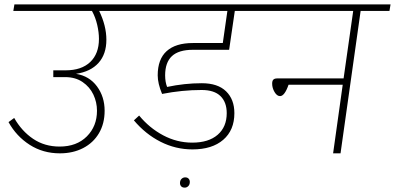

<svg xmlns="http://www.w3.org/2000/svg" viewBox="-20 -702 1808 879"><path d="M616 -652H434Q467 -584 467 -520Q467 -454 431 -414Q395 -374 328 -364Q389 -354 424 -306.5Q459 -259 459 -195Q459 -136 433 -92Q407 -48 360.5 -24Q314 0 254 0Q177 0 116 -39Q55 -78 19 -143L45 -162Q79 -102 131.5 -66.5Q184 -31 253 -31Q331 -31 377.5 -77.5Q424 -124 424 -195Q424 -234 407.5 -269Q391 -304 358 -326.5Q325 -349 278 -349H224V-380H280Q353 -380 393 -418Q433 -456 433 -524Q433 -554 425 -588.5Q417 -623 401 -652H41L46 -682H620Z M736 -357Q736 -327 745 -304Q825 -321 904 -321Q977 -321 1015 -284Q1053 -247 1053 -184Q1053 -106 1002 -62Q951 -18 861 -18Q784 -18 715 -53Q646 -88 593 -151L617 -173Q664 -116 727 -82.5Q790 -49 860 -49Q935 -49 976.5 -85Q1018 -121 1018 -184Q1018 -234 989.5 -262Q961 -290 903 -290Q814 -290 722 -272Q702 -320 702 -357Q702 -431 743 -468Q784 -505 863 -505H1000L1021 -652H589L594 -682H1217L1212 -652H1055L1029 -474H863Q798 -474 767 -445Q736 -416 736 -357Z M804 136Q804 124 811 117Q818 110 828 110Q838 110 843.5 116Q849 122 849 131Q849 143 842 150Q835 157 826 157Q815 157 809.5 151Q804 145 804 136Z M1763 -652H1631L1539 0H1505L1549 -314H1301Q1283 -262 1262 -262Q1248 -262 1237 -280.5Q1226 -299 1226 -319Q1226 -332 1231.5 -337.5Q1237 -343 1249 -343H1553L1597 -652H1184L1189 -682H1768Z"/></svg>

Font: FiraGO UltraLight
Style: Italic
Weight: 200
Italic angle: -8°
Designer: bBox Type GmbH
Foundry: bBox Type GmbH
Version: Version 1.001